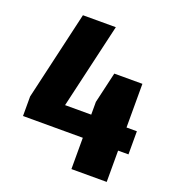

<svg xmlns="http://www.w3.org/2000/svg" viewBox="-128 -803 830 905"><g transform="rotate(20 287.0 -350.0)"><path d="M31 -255 134 -700H299L187 -218L74 -273H560V-157H31ZM331 -337 367 -492H508V0H331Z"/></g></svg>

Font: Pathway Extreme Condensed ExtraBold
Style: Regular
Weight: 800
Width: 3
Version: Version 1.001;gftools[0.9.26]